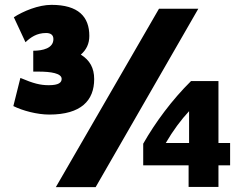

<svg xmlns="http://www.w3.org/2000/svg" viewBox="-20 -750 998 791"><path d="M210 21 635 -714H797L374 21ZM170 -614C131 -614 106 -596 85 -576L37 -679C76 -704 138 -730 192 -730C303 -730 348 -681 348 -602C348 -570 336 -545 313 -525C350 -502 368 -470 368 -424C368 -336 314 -278 183 -278C133 -278 73 -294 35 -313L64 -429C118 -406 146 -399 181 -399C222 -399 234 -410 234 -425C234 -448 190 -455 138 -455H117V-541C156 -541 200 -551 200 -589C200 -606 189 -614 170 -614ZM880 -161H928V-69H880V20H757V-69H570V-158C620 -246 689 -339 767 -416H880ZM663 -161H759V-292C727 -258 692 -211 663 -161Z"/></svg>

Font: Repo ExtraBold
Style: Bold
Weight: 700
Designer: Stefan Peev
Foundry: Context Ltd
Version: Version 1.502